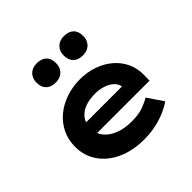

<svg xmlns="http://www.w3.org/2000/svg" viewBox="-198 -998 1203 1203"><g transform="rotate(-45 403.5 -397.0)"><path d="M425.9 10Q324 10 246.9 -25.4Q169.8 -60.7 127.5 -122.7Q85.3 -184.6 85.3 -263.3Q85.3 -327.2 110.5 -378.2Q135.8 -429.2 179.6 -465.7Q223.4 -502.2 282.2 -522.2Q341 -542.2 406 -542.2Q471.6 -542.2 527.2 -522.3Q582.7 -502.4 624.2 -466.7Q665.6 -431 688.2 -381.9Q710.8 -332.8 709.2 -274L708.2 -227.4H194.9L171.9 -323.8H577.8L560.6 -301.9V-322.4Q557.3 -348.9 536 -368.9Q514.8 -388.9 481.6 -400.2Q448.5 -411.6 408.3 -411.6Q359.1 -411.6 319.8 -397.1Q280.6 -382.6 257.7 -352.5Q234.9 -322.4 234.9 -275.5Q234.9 -231.8 261.3 -197.9Q287.7 -164 335.9 -144.6Q384.1 -125.2 450.4 -125.2Q511.2 -125.2 550.6 -139.7Q590 -154.2 615.8 -170.1L686.3 -66.6Q650.9 -41.7 608.8 -24.8Q566.7 -8 521 1Q475.3 10 425.9 10ZM526.1 -634.2Q484.5 -634.2 461.9 -656.4Q439.3 -678.6 439.3 -718.7Q439.3 -756.9 462.7 -780.7Q486 -804.4 526.1 -804.4Q567.7 -804.4 590.3 -782.5Q612.9 -760.6 612.9 -719.3Q612.9 -681.7 589.5 -658Q566.1 -634.2 526.1 -634.2ZM285.3 -634.2Q243.7 -634.2 221.1 -656.4Q198.5 -678.6 198.5 -718.7Q198.5 -756.9 221.9 -780.7Q245.3 -804.4 285.3 -804.4Q326.9 -804.4 349.5 -782.5Q372.1 -760.6 372.1 -719.3Q372.1 -681.7 348.7 -658Q325.4 -634.2 285.3 -634.2Z"/></g></svg>

Font: Lexend Mega
Style: Regular
Weight: 400
Designer: Bonnie Shaver-Troup, Thomas Jockin
Foundry: Lexend
Version: Version 1.007